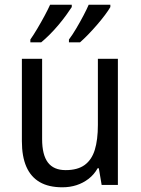

<svg xmlns="http://www.w3.org/2000/svg" viewBox="-20 -786 599 816"><path d="M481 -536V0H412L400 -71H395Q380 -44 356.5 -26Q333 -8 305 1Q277 10 245 10Q187 10 149 -12Q111 -34 92 -77.5Q73 -121 73 -186V-536H159V-195Q159 -128 183.5 -95.5Q208 -63 259 -63Q310 -63 340 -85Q370 -107 383 -149.5Q396 -192 396 -255V-536ZM449 -756Q441 -742 426 -722Q411 -702 392 -680Q373 -658 354.5 -639Q336 -620 320 -606H273V-618Q288 -638 304 -665Q320 -692 334.5 -719.5Q349 -747 357 -766H449ZM285 -756Q276 -742 261.5 -722Q247 -702 229 -680.5Q211 -659 191.5 -639.5Q172 -620 155 -606H109V-618Q123 -638 139 -665Q155 -692 169.5 -719Q184 -746 193 -766H285Z"/></svg>

Font: Noto Sans Thai SemiCondensed
Style: Regular
Weight: 400
Width: 4
Designer: Monotype Design Team
Foundry: Monotype Imaging Inc.
Version: Version 2.001